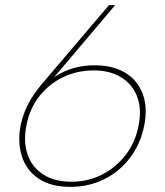

<svg xmlns="http://www.w3.org/2000/svg" viewBox="-20 -720 642 747"><path d="M254 7Q177 7 129.5 -25.5Q82 -58 65 -112.5Q48 -167 60 -231Q69 -275 89.5 -315Q110 -355 148 -399L404 -700H428L169 -394L91 -303Q126 -377 193.5 -421.5Q261 -466 348 -466Q420 -466 468 -436.5Q516 -407 535.5 -354Q555 -301 541 -231Q527 -161 486.5 -107Q446 -53 386 -23Q326 7 254 7ZM83 -233Q70 -168 87.5 -118.5Q105 -69 148.5 -41Q192 -13 258 -13Q323 -13 377.5 -41Q432 -69 469.5 -118Q507 -167 519 -231Q532 -295 514 -343Q496 -391 452.5 -418.5Q409 -446 344 -446Q279 -446 224 -419Q169 -392 132 -344Q95 -296 83 -233Z"/></svg>

Font: Albert Sans Thin
Style: Italic
Weight: 250
Italic angle: -11.25°
Designer: Andreas Rasmussen
Foundry: a.Foundry
Version: Version 1.025